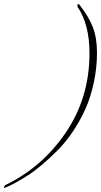

<svg xmlns="http://www.w3.org/2000/svg" viewBox="-64 -788 511 972"><path d="M-44 162 -39 150Q150 59 269.5 -117.5Q389 -294 389 -518Q389 -666 328 -754Q328 -768 331.5 -768Q335 -768 338 -764Q385 -705 406 -650.5Q427 -596 427 -521Q427 -446 411 -370.5Q395 -295 368 -235.5Q341 -176 305.5 -123Q270 -70 231 -30.5Q192 9 153.5 42Q115 75 80 98Q12 141 -26 157L-42 164Q-44 164 -44 162Z"/></svg>

Font: Mrs Saint Delafield
Style: Regular
Weight: 400
Designer: Alejandro Paul
Foundry: Alejandro Paul
Version: Version 1.001